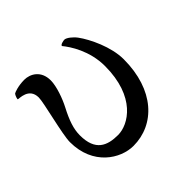

<svg xmlns="http://www.w3.org/2000/svg" viewBox="-117 -541 665 665"><g transform="rotate(-45 215.0 -209.0)"><path d="M71.3 -344.7C71.3 -319.3 38.1 -196.3 38.1 -159.2C38.1 -45.9 122.1 5.9 184.6 5.9C289.1 5.9 373 -80.1 373 -230.5C373 -291 338.9 -361.3 314.5 -394.5C303.7 -409.2 285.2 -423.8 275.4 -423.8C271.5 -423.8 253.9 -420.9 253.9 -414.1C272.5 -391.6 310.5 -335 310.5 -259.8C310.5 -109.4 224.6 -58.6 173.8 -58.6C121.1 -58.6 79.1 -75.2 79.1 -151.4C79.1 -182.6 89.8 -213.9 112.3 -256.8C126 -283.2 142.6 -328.1 142.6 -357.4C142.6 -405.3 107.4 -423.8 79.1 -423.8C49.8 -423.8 25.4 -415 22.5 -412.1C17.6 -405.3 13.7 -392.6 15.6 -391.6C19.5 -389.6 71.3 -393.6 71.3 -344.7Z"/></g></svg>

Font: Crimson
Style: Roman
Weight: 400
Version: Version 0.2